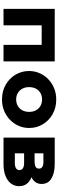

<svg xmlns="http://www.w3.org/2000/svg" viewBox="646 -1211 580 1912"><g transform="rotate(90 936.0 -255.0)"><path d="M68.1 0V-510H591.1V0H427.1V-380H232.1V0Z M970.9 15Q887.5 15 823.5 -21.8Q759.5 -58.6 723.3 -120Q687.1 -181.4 687.1 -255Q687.1 -308.5 707.8 -357.2Q728.5 -405.9 766.5 -443.6Q804.5 -481.2 856.5 -503.1Q908.5 -525 970.9 -525Q1054.2 -525 1118.2 -488.2Q1182.2 -451.4 1218.4 -390Q1254.6 -328.6 1254.6 -255Q1254.6 -201.5 1233.9 -152.8Q1213.2 -104.1 1175.2 -66.4Q1137.2 -28.8 1085.4 -6.9Q1033.6 15 970.9 15ZM970.9 -126Q1006 -126 1033.9 -141.8Q1061.9 -157.5 1078 -186.4Q1094.1 -215.2 1094.1 -255Q1094.1 -294.8 1078.2 -323.7Q1062.2 -352.6 1034.3 -368.3Q1006.4 -384 970.9 -384Q935.4 -384 907.4 -368.3Q879.5 -352.6 863.6 -323.7Q847.6 -294.8 847.6 -255Q847.6 -215.2 863.8 -186.4Q879.9 -157.5 907.8 -141.8Q935.8 -126 970.9 -126Z M1350.6 0V-510H1612.4Q1702.2 -510 1757.1 -477.5Q1811.9 -445 1811.9 -379Q1811.9 -343 1793.9 -318.1Q1775.9 -293.2 1745.3 -278.5Q1714.8 -263.8 1677.4 -258.2L1671.9 -295Q1746.4 -288.6 1790.2 -252.2Q1834.1 -215.8 1834.1 -156.2Q1834.1 -109.4 1807.3 -74.2Q1780.5 -39 1731.2 -19.5Q1681.9 0 1614.4 0ZM1507.1 -112.8H1602.6Q1637.4 -112.8 1655.6 -124.7Q1673.9 -136.6 1673.9 -158.5Q1673.9 -180.5 1656.2 -192.8Q1638.5 -205 1602.6 -205H1491.9V-309.5H1593.1Q1624.6 -309.5 1641.9 -320.2Q1659.1 -330.9 1659.1 -353.8Q1659.1 -375.5 1641.6 -386.4Q1624.1 -397.2 1593.1 -397.2H1507.1Z"/></g></svg>

Font: Geologica-Sharp
Style: Regular
Weight: 100
Designer: Sindre Bremnes, Frode Helland
Foundry: Monokrom Skriftforlag AS
Version: Version 1.010;gftools[0.9.28]